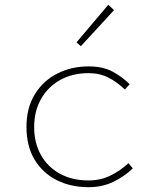

<svg xmlns="http://www.w3.org/2000/svg" viewBox="-20 -766 640 798"><path d="M348 12Q274 12 215.5 -17.5Q157 -47 123.5 -103Q90 -159 90 -238Q90 -318 125 -374.5Q160 -431 218.5 -460.5Q277 -490 348 -490Q409 -490 449.5 -467.5Q490 -445 519 -416L499 -394Q468 -424 431.5 -443Q395 -462 348 -462Q281 -462 230 -433.5Q179 -405 150.5 -354.5Q122 -304 122 -238Q122 -172 150 -122Q178 -72 229 -44Q280 -16 348 -16Q398 -16 439.5 -36.5Q481 -57 514 -88L532 -66Q496 -32 450.5 -10Q405 12 348 12ZM316 -574 298 -590 430 -746 454 -724Z"/></svg>

Font: Source Code Pro ExtraLight ExtraLight
Style: Regular
Weight: 250
Monospace: yes
Version: Version 1.018;hotconv 1.0.116;makeotfexe 2.5.65601